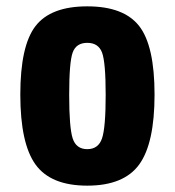

<svg xmlns="http://www.w3.org/2000/svg" viewBox="-20 -575 551 605"><path d="M44 -277Q44 -123 92 -56.5Q140 10 255 10Q370 10 418.5 -56.5Q467 -123 467 -277Q467 -431 418.5 -493Q370 -555 255 -555Q140 -555 92 -493Q44 -431 44 -277ZM198 -276Q198 -379 209 -409.5Q220 -440 255 -440Q290 -440 301.5 -409.5Q313 -379 313 -276Q313 -173 301.5 -139Q290 -105 255 -105Q220 -105 209 -139Q198 -173 198 -276Z"/></svg>

Font: Secuela Black
Style: Regular
Weight: 900
Designer: Fernando Haro
Foundry: deFharo
Version: Version 1.704